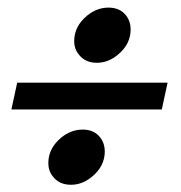

<svg xmlns="http://www.w3.org/2000/svg" viewBox="-20 -602 487 518"><path d="M416.5 -306.6H10.7L26.4 -378.9H432.1ZM241.2 -432.6Q210 -432.6 192.9 -454.6Q180.2 -469.7 180.2 -491.2Q180.2 -531.2 215.3 -560.1Q241.7 -581.5 272.9 -581.5Q303.7 -581.5 320.3 -560.1Q332.5 -543.9 332.5 -522.9Q332.5 -482.9 298.3 -454.6Q272 -432.6 241.2 -432.6ZM171.4 -103.5Q140.1 -103.5 123 -125.5Q110.4 -140.6 110.4 -162.1Q110.4 -202.1 145.5 -231Q171.9 -252.4 203.1 -252.4Q233.9 -252.4 250.5 -231Q262.7 -214.8 262.7 -193.8Q262.7 -153.8 228.5 -125.5Q202.1 -103.5 171.4 -103.5Z"/></svg>

Font: Cadman
Style: Italic
Weight: 400
Italic angle: -12°
Designer: Paul James MIller
Foundry: High-Logic / Made with FontCreator
Version: Version 2.114;March 28, 2021;FontCreator 13.0.0.2683 64-bit